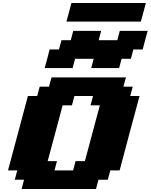

<svg xmlns="http://www.w3.org/2000/svg" viewBox="-20 -1270 1012 1290"><path d="M125 0H625L641.6 -62.5H704.1L721.2 -125H783.7Q805.7 -208.5 850.3 -375.2Q895 -542 917.5 -625H855L871.6 -687.5H809.1L826.2 -750H326.2L309.1 -687.5H246.6L230 -625H167.5Q145.5 -542 100.8 -375Q56.2 -208 33.7 -125H96.2L79.1 -62.5H141.6ZM471.2 -125H346.2L362.8 -187.5H300.3Q317.4 -250 350.8 -375Q384.3 -500 400.9 -562.5H463.4L480 -625H605L588.4 -562.5H650.9Q633.8 -500 600.6 -375Q567.4 -250 550.3 -187.5H487.8ZM592.8 -812.5H780.3L796.9 -875H859.4L876 -937.5H938.5Q943.8 -958.5 955.1 -1000Q966.3 -1041.5 972.2 -1062.5H784.7L768.1 -1000H643.1L659.7 -1062.5H472.2L455.6 -1000H393.1L376 -937.5H313.5Q308.1 -916.5 297.1 -875Q286.1 -833.5 280.3 -812.5H467.8L484.4 -875H609.4ZM426.3 -1125H926.3Q932.1 -1146 943.4 -1187.5Q954.6 -1229 960 -1250H460Q454.6 -1229 443.4 -1187.5Q432.1 -1146 426.3 -1125Z"/></svg>

Font: Faithful 32x
Style: BoldOblique
Weight: 400
Foundry: Faithful Resource Pack
Version: Version 1.0; January 27, 2023